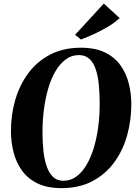

<svg xmlns="http://www.w3.org/2000/svg" viewBox="-20 -1012 743 1044"><path d="M314.5 11Q237 11 184 -14.8Q131 -40.5 99.5 -84.5Q68 -128.5 53.8 -184Q39.5 -239.5 39.5 -298.5Q39.5 -387.5 63 -468.8Q86.5 -550 134 -614Q181.5 -678 253 -715.2Q324.5 -752.5 420 -752.5Q497.5 -752.5 550.2 -727Q603 -701.5 634.5 -657.8Q666 -614 680 -559Q694 -504 694 -445.5Q694 -356.5 670.8 -274.2Q647.5 -192 600 -127.8Q552.5 -63.5 481.2 -26.2Q410 11 314.5 11ZM324.5 -29Q363 -29 394.2 -51.2Q425.5 -73.5 449.5 -113.8Q473.5 -154 489.8 -207.2Q506 -260.5 514.2 -323.2Q522.5 -386 522 -453Q522 -506 517.2 -552.8Q512.5 -599.5 500.5 -635.5Q488.5 -671.5 466.2 -692Q444 -712.5 408.5 -712.5Q370 -712.5 338.8 -690Q307.5 -667.5 283.5 -627.8Q259.5 -588 243.5 -535Q227.5 -482 219.2 -420Q211 -358 211 -292Q211 -238 216.2 -190.5Q221.5 -143 234.2 -106.5Q247 -70 269 -49.5Q291 -29 324.5 -29ZM420 -797 388.5 -823 544.5 -992.5 631 -913.5Q601 -886.5 564.2 -865Q527.5 -843.5 490.2 -826.5Q453 -809.5 420 -797Z"/></svg>

Font: Merriweather 96pt ExtraBold
Style: Italic
Weight: 800
Italic angle: -7.8°
Version: Version 2.101